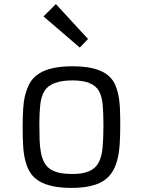

<svg xmlns="http://www.w3.org/2000/svg" viewBox="-20 -918 706 948"><path d="M91.8 -289.1Q91.8 -399.9 103 -443.8Q114.3 -487.8 130.6 -513.4Q147 -539.1 174.8 -556.2Q230.5 -590.8 339.4 -590.8Q496.6 -590.8 541.5 -513.2Q568.4 -466.3 572.3 -380.9Q573.7 -340.3 573.7 -291.5Q573.7 -242.7 570.6 -200.4Q567.4 -158.2 558.1 -124.5Q548.8 -90.8 532.2 -65.7Q515.6 -40.5 488.3 -23.4Q434.6 9.8 331.5 9.8Q177.2 9.8 128.9 -66.4Q99.1 -113.8 94.2 -199.2Q91.8 -240.2 91.8 -289.1ZM468.8 -468.3Q439.5 -521 338.4 -521Q231.4 -521 199.2 -468.3Q183.1 -441.4 178.7 -399.9Q174.3 -358.4 174.3 -309.6Q174.3 -260.7 175.5 -226.8Q176.8 -192.9 181.9 -165.8Q187 -138.7 197 -118.7Q207 -98.6 224.6 -85.4Q242.2 -72.3 268.8 -65.7Q295.4 -59.1 341.6 -59.1Q387.7 -59.1 419.2 -72.3Q450.7 -85.4 466.6 -114.5Q482.4 -143.6 486.6 -189.9Q490.7 -236.3 490.7 -297.9Q490.7 -359.4 487.1 -400.4Q483.4 -441.4 468.8 -468.3ZM194.8 -836.9 255.9 -897.9 414.6 -725.6 374 -683.1Z"/></svg>

Font: Armata
Style: Regular
Weight: 400
Designer: Viktoriya Grabowska
Foundry: Viktoriya Grabowska
Version: Version 1.003